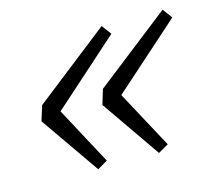

<svg xmlns="http://www.w3.org/2000/svg" viewBox="-71 -558 661 595"><g transform="rotate(-15 259.5 -261.0)"><path d="M208 -67 175.5 -48 44 -237 59 -285 300.5 -474 323.5 -443 109 -251.5ZM403.5 -67 370.5 -48 239.5 -237 254 -285 496 -474 519 -443 304 -251.5Z"/></g></svg>

Font: Newsreader Caption Light
Style: Italic
Weight: 300
Italic angle: -17°
Designer: Hugues Gentile
Foundry: Production Type
Version: Version 1.001